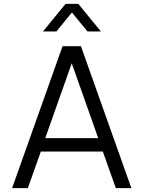

<svg xmlns="http://www.w3.org/2000/svg" viewBox="-20 -981 749 1001"><path d="M204 -817 322 -961H388L506 -817H436L355 -916L274 -817ZM43 0 306 -740H402L665 0H584L516 -191H193L125 0ZM216 -261H492L354 -651Z"/></svg>

Font: Be Vietnam Pro Light
Style: Regular
Weight: 300
Designer: Lam Bao, Tony Le, Vietanh Nguyen
Foundry: Yellow Type Foundry
Version: Version 1.002; ttfautohint (v1.8.3)